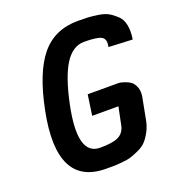

<svg xmlns="http://www.w3.org/2000/svg" viewBox="-135 -860 893 969"><g transform="rotate(-20 311.5 -375.0)"><path d="M271 0Q5 0 81 -381Q119 -572 192 -661Q265 -750 391 -750Q423 -750 443.5 -749Q464 -748 498 -743Q532 -738 552.5 -726Q573 -714 593 -695Q613 -676 619.5 -643Q626 -610 619 -567L491 -573Q500 -613 478 -626.5Q456 -640 386 -640H384Q323 -640 280.5 -574Q238 -508 209 -369Q155 -110 278 -110H280Q344 -110 374.5 -124Q405 -138 415 -173L436 -275H295L311 -385H475Q479 -385 486 -384Q493 -383 510.5 -377Q528 -371 540.5 -361.5Q553 -352 561.5 -331Q570 -310 566 -282L544 -167Q538 -132 523.5 -104.5Q509 -77 493 -59.5Q477 -42 451 -30Q425 -18 407 -12Q389 -6 357.5 -3Q326 0 313 0Q300 0 271 0Z"/></g></svg>

Font: Hermit
Style: Bold Italic
Weight: 700
Italic angle: -10°
Designer: Pablo Caro
Version: Version 2.000;PS 002.000;hotconv 1.0.88;makeotf.lib2.5.64775